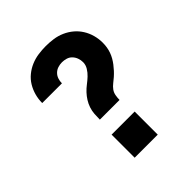

<svg xmlns="http://www.w3.org/2000/svg" viewBox="-203 -875 1006 1006"><g transform="rotate(-45 300.0 -371.5)"><path d="M227 -270Q227 -291 228.5 -311.5Q230 -332 236.5 -351.5Q243 -371 254 -388.5Q265 -406 279 -421Q293 -436 309.5 -448.5Q326 -461 341 -475Q356 -489 367 -507Q378 -525 378 -545Q378 -561 372.5 -576Q367 -591 356 -602.5Q345 -614 329.5 -618.5Q314 -623 299 -623Q283 -623 268 -618Q253 -613 242 -602Q231 -591 226 -576Q221 -561 221 -545Q221 -545 221 -545Q221 -545 221 -545H75Q75 -545 75 -545.5Q75 -546 75 -546Q75 -574 82.5 -601.5Q90 -629 104.5 -653Q119 -677 141 -695Q163 -713 189 -724Q215 -735 243 -739Q271 -743 299 -743Q327 -743 355 -739Q383 -735 409 -723.5Q435 -712 456.5 -694Q478 -676 493 -652Q508 -628 515.5 -600.5Q523 -573 523 -545Q523 -528 520.5 -512Q518 -496 512.5 -480.5Q507 -465 499 -451Q491 -437 481 -424Q471 -411 460 -399Q449 -387 436.5 -376Q424 -365 411 -355Q398 -345 388.5 -332Q379 -319 376 -302.5Q373 -286 373 -270ZM215 0V-171H386V0Z"/></g></svg>

Font: Iosevka SS04 Heavy Extended
Style: Regular
Weight: 900
Width: 7
Monospace: yes
Designer: Belleve Invis
Foundry: Belleve Invis
Version: Version 19.0.0; ttfautohint (v1.8.4)